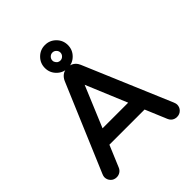

<svg xmlns="http://www.w3.org/2000/svg" viewBox="-246 -1053 1221 1221"><g transform="rotate(-45 364.5 -442.0)"><path d="M291 -724.6Q260.7 -754.9 260.7 -797.9Q260.7 -840.8 291 -871.1Q321.3 -901.4 364.3 -901.4Q407.2 -901.4 437.5 -871.1Q467.8 -840.8 467.8 -797.9Q467.8 -754.9 437.5 -724.6Q407.2 -694.3 364.3 -694.3Q321.3 -694.3 291 -724.6ZM328.1 -797.9Q328.1 -788.1 331.1 -784.2Q341.8 -761.7 364.3 -761.7Q378.9 -761.7 389.6 -772.5Q400.4 -783.2 400.4 -797.9Q400.4 -812.5 389.6 -823.2Q378.9 -834 364.3 -834Q349.6 -834 338.9 -823.2Q328.1 -812.5 328.1 -797.9ZM37.1 -39.1Q37.1 -48.8 43 -62.5L292 -651.4Q301.8 -672.9 318.8 -685.5Q335.9 -698.2 359.4 -698.2H369.1Q406.2 -698.2 428.7 -666Q432.6 -659.2 436.5 -651.4L685.5 -62.5Q691.4 -47.9 691.4 -39.1Q691.4 -15.6 675.3 0.5Q659.2 16.6 635.7 16.6Q611.3 16.6 595.7 1Q587.9 -6.8 583 -18.6L522.5 -163.1H206.1L145.5 -18.6Q138.7 -2 124.5 7.3Q110.4 16.6 92.8 16.6Q68.4 16.6 52.7 0Q37.1 -16.6 37.1 -39.1ZM479.5 -267.6 364.3 -543.9 249 -267.6Z"/></g></svg>

Font: FakePearl
Style: SemiBold
Weight: 400
Version: Version 1.2